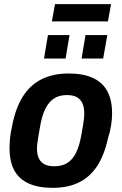

<svg xmlns="http://www.w3.org/2000/svg" viewBox="-20 -893 586 925"><path d="M234 12Q166 12 119.5 -8.5Q73 -29 49.5 -71Q26 -113 26 -179Q26 -202 28.5 -227.5Q31 -253 37 -279Q53 -368 88.5 -425.5Q124 -483 180 -511Q236 -539 311 -539Q379 -539 425.5 -518.5Q472 -498 496 -455.5Q520 -413 520 -347Q520 -317 515 -287Q510 -257 500 -226Q482 -144 447 -91.5Q412 -39 359 -13.5Q306 12 234 12ZM242 -92Q279 -92 304.5 -108Q330 -124 346.5 -157.5Q363 -191 372 -243Q378 -276 381 -295.5Q384 -315 385 -326.5Q386 -338 386 -347Q386 -376 377 -395.5Q368 -415 350 -425Q332 -435 302 -435Q265 -435 240 -418.5Q215 -402 198.5 -369Q182 -336 173 -283Q167 -251 164 -231Q161 -211 159.5 -199.5Q158 -188 158 -179Q158 -150 167 -130.5Q176 -111 194.5 -101.5Q213 -92 242 -92ZM192 -611 211 -724H315L296 -611ZM373 -611 392 -724H497L477 -611ZM230 -790 245 -873H515L500 -790Z"/></svg>

Font: Archivo SemiCondensed
Style: Bold Italic
Weight: 700
Width: 4
Italic angle: -10°
Designer: Hector Gatti
Foundry: Omnibus-Type
Version: Version 2.001